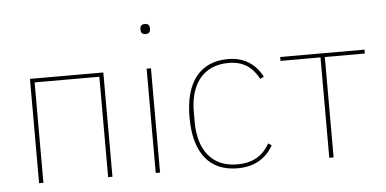

<svg xmlns="http://www.w3.org/2000/svg" viewBox="-50 -819 1864 928"><g transform="rotate(-5 881.5 -355.0)"><path d="M105 -506H461V0H440V-487H126V0H105Z M681 -673C664 -673 658 -683 658 -694V-701C658 -712 664 -722 681 -722C698 -722 704 -712 704 -701V-694C704 -683 698 -673 681 -673ZM671 -506H692V0H671Z M1067 12C934 12 857 -77 857 -253C857 -429 934 -518 1067 -518C1147 -518 1201 -478 1232 -418L1214 -409C1182 -468 1139 -499 1067 -499C946 -499 880 -414 880 -277V-229C880 -92 946 -7 1067 -7C1146 -7 1193 -39 1225 -95L1241 -84C1208 -27 1155 12 1067 12Z M1513 -487H1319V-506H1728V-487H1534V0H1513Z"/></g></svg>

Font: Plexus Sans Thin
Style: Regular
Weight: 250
Version: Version 2.001;PS 002.001;hotconv 1.0.70;makeotf.lib2.5.58329